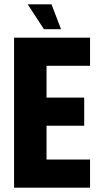

<svg xmlns="http://www.w3.org/2000/svg" viewBox="-20 -867 461 887"><path d="M45 -693H396V-563H195V-416H369V-286H195V-130H396V0H45ZM108 -847H218L262 -732H183Z"/></svg>

Font: Khand Black
Style: Regular
Weight: 900
Designer: Sanchit Sawaria and Jyotish Sonowal (Devanagari), Satya Rajpurohit (Latin)
Foundry: Indian Type Foundry
Version: Version 2.000;PS 1.0;hotconv 1.0.79;makeotf.lib2.5.61930